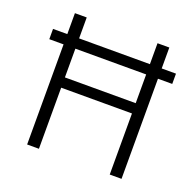

<svg xmlns="http://www.w3.org/2000/svg" viewBox="-122 -819 969 948"><g transform="rotate(20 363.0 -345.0)"><path d="M115 0V-526H40V-580H115V-690H177V-580H549V-690H611V-580H686V-526H611V0H549V-321H177V0ZM177 -375H549V-526H177Z"/></g></svg>

Font: Radio Canada Light
Style: Regular
Weight: 300
Designer: Charles Daoud, Etienne Aubert Bonn, Alexandre Saumier Demers, Jacques Le Bailly
Foundry: Radio-Canada
Version: Version 2.104;gftools[0.9.28.dev5+ged2979d]